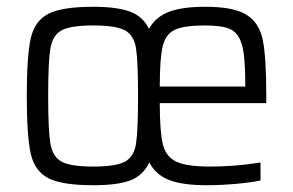

<svg xmlns="http://www.w3.org/2000/svg" viewBox="-20 -538 864 566"><path d="M765 -234H451Q451 -150 460 -113Q469 -76 499.5 -61.5Q530 -47 600 -47Q674 -47 748 -59V-6Q720 0 675.5 4Q631 8 589 8Q519 8 479.5 -7Q440 -22 420 -59Q402 -21 365 -6.5Q328 8 255 8Q162 8 122 -13Q82 -34 70.5 -85.5Q59 -137 59 -255Q59 -373 70.5 -424.5Q82 -476 122 -497Q162 -518 255 -518Q326 -518 364 -503.5Q402 -489 419 -453Q439 -488 477.5 -503Q516 -518 586 -518Q670 -518 707.5 -494Q745 -470 755 -418.5Q765 -367 765 -255ZM387 -255Q387 -357 381 -395.5Q375 -434 348.5 -448.5Q322 -463 255 -463Q188 -463 161.5 -448.5Q135 -434 128.5 -395Q122 -356 122 -255Q122 -154 128.5 -115Q135 -76 161.5 -61.5Q188 -47 255 -47Q322 -47 348.5 -61.5Q375 -76 381 -114.5Q387 -153 387 -255ZM451 -283H703V-296Q703 -372 693 -406.5Q683 -441 659 -452Q635 -463 584 -463Q522 -463 495 -450Q468 -437 459.5 -401Q451 -365 451 -283Z"/></svg>

Font: Saira Semi Condensed Light
Style: Regular
Weight: 300
Width: 4
Designer: Hector Gatti with collaboration of the Omnibus-Type team
Foundry: Omnibus-Type
Version: Version 1.001; ttfautohint (v1.8)